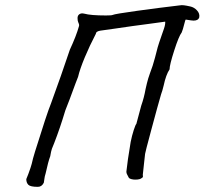

<svg xmlns="http://www.w3.org/2000/svg" viewBox="-20 -702 794 745"><path d="M82 -7Q85 -16 90 -27Q100 -54 103 -66Q107 -85 116 -114Q162 -262 178 -301L216 -407L251 -509Q276 -563 286 -599Q287 -601 287 -605Q287 -608 284 -614.5Q281 -621 281 -629Q280 -641 287.5 -646.5Q295 -652 307 -649Q332 -642 391 -642Q413 -642 417 -644Q425 -648 512 -660Q599 -672 676 -681L685 -682Q693 -682 703.5 -680Q714 -678 718 -677Q733 -674 744.5 -661.5Q756 -649 753 -634Q749 -622 731 -622Q725 -622 701 -626Q699 -626 694.5 -607Q690 -588 685 -576Q674 -562 656 -506Q638 -450 638 -433Q624 -412 615 -370Q610 -349 605 -336Q593 -295 567.5 -200Q542 -105 543 -105L539 -69Q535 -36 534 -23Q535 -19 534.5 -16Q534 -13 531 -12Q524 -5 505 -5Q497 -5 489.5 -7Q482 -9 480 -12Q479 -15 474 -23.5Q469 -32 471 -41Q474 -73 487 -151Q492 -176 499 -197.5Q506 -219 509 -221L528 -292Q539 -323 545 -357Q546 -361 550 -378.5Q554 -396 562 -418Q573 -446 581.5 -478.5Q590 -511 592 -519Q595 -530 609 -570Q611 -575 616.5 -591.5Q622 -608 621 -618L555 -609L495 -601L426 -591Q372 -583 369 -583Q352 -580 352 -571Q328 -525 309 -479.5Q290 -434 283 -404Q279 -395 250 -316Q232 -270 233 -272Q213 -205 190 -146Q185 -135 181.5 -125Q178 -115 175 -96Q167 -75 157 -29Q153 -16 152.5 -9.5Q152 -3 150 7Q142 23 127 23Q98 23 90 15Q82 7 82 -7Z"/></svg>

Font: Caveat
Style: Regular
Weight: 400
Designer: Pablo Impallari
Foundry: Pablo Impallari
Version: Version 1.500; ttfautohint (v1.6)